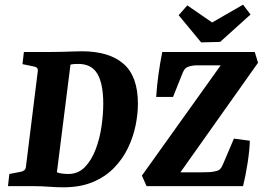

<svg xmlns="http://www.w3.org/2000/svg" viewBox="-20 -795 1124 820"><path d="M250 5Q223 5 189 2.5Q155 0 125 0H14L20 -52L67 -61Q78 -63 84 -68Q90 -73 91 -85L141 -488Q143 -501 137.5 -505.5Q132 -510 120 -512L76 -521L82 -573H192Q211 -573 237 -573.5Q263 -574 288.5 -575Q314 -576 329 -576Q446 -576 507.5 -522.5Q569 -469 569 -352Q569 -308 559 -259Q549 -210 526.5 -163Q504 -116 467 -78Q430 -40 376.5 -17.5Q323 5 250 5ZM272 -52Q314 -52 342.5 -81.5Q371 -111 388.5 -157Q406 -203 413.5 -255Q421 -307 421 -352Q421 -437 396 -479.5Q371 -522 315 -522Q308 -522 298 -521.5Q288 -521 281 -519L223 -59Q234 -55 246.5 -53.5Q259 -52 272 -52ZM606 0 586 -45 934 -532 945 -516H852Q836 -516 823.5 -516Q811 -516 802 -514.5Q793 -513 784 -510Q776 -507 771 -502Q766 -497 761 -486L719 -381H647Q650 -429 657 -478.5Q664 -528 673 -573H1068L1082 -527L737 -40L718 -59H840Q863 -59 877 -60Q891 -61 905 -65Q914 -67 920.5 -73.5Q927 -80 933 -95L979 -203L1047 -194Q1046 -154 1037.5 -99Q1029 -44 1018 0ZM1050 -733 920 -616 839 -614 743 -730 780 -772 886 -699 1018 -775Z"/></svg>

Font: Rasa
Style: Italic
Weight: 400
Italic angle: -7.10001°
Designer: Anna Giedrys (Yrsa+Rasa design), David Brezina (Yrsa art-direction, Rasa art-direction, design)
Foundry: Rosetta Type Foundry
Version: Version 2.004